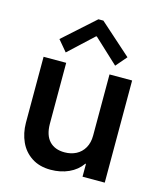

<svg xmlns="http://www.w3.org/2000/svg" viewBox="-115 -854 797 945"><g transform="rotate(15 283.0 -381.0)"><path d="M55.7 -183.6V-520.5H170.9V-209Q171.4 -151.9 199 -122.3Q226.6 -92.8 276.4 -92.8Q309.1 -92.8 335.2 -106.2Q361.3 -119.6 376.5 -146Q391.6 -172.4 391.6 -209V-520.5H506.8V0H393.6V-65.4H390.6Q365.7 -29.8 324.2 -11Q282.7 7.8 232.4 7.8Q175.3 7.8 135.5 -18.3Q95.7 -44.4 75.9 -87.9Q56.2 -131.3 55.7 -183.6ZM108.4 -625 268.6 -768.6H293.9L455.1 -625L407.2 -569.3L283.2 -684.6H279.3L155.3 -569.3Z"/></g></svg>

Font: Reddit Sans Chocolate SemiBold
Style: Regular
Weight: 600
Designer: Stephen Hutchings
Foundry: Reddit
Version: Version 1.011